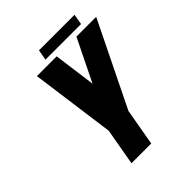

<svg xmlns="http://www.w3.org/2000/svg" viewBox="-224 -943 1074 1074"><g transform="rotate(-45 313.5 -406.0)"><path d="M226.1 -218.8 158.2 -718.8H314.5L348.1 -468.8L470.7 -718.8H627L382.3 -218.8L343.8 0H187.5ZM257.3 -750 268.1 -812.5H549.3L538.6 -750Z"/></g></svg>

Font: Signwood
Style: Italic
Weight: 400
Italic angle: -10°
Designer: GGBotNet
Foundry: GGBotNet
Version: 0.95